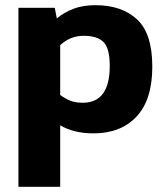

<svg xmlns="http://www.w3.org/2000/svg" viewBox="-20 -504 638 740"><path d="M51 216V-474H191L199 -433Q228 -457 264 -470.5Q300 -484 348 -484Q449 -484 508 -429.5Q567 -375 567 -247Q567 -120 506.5 -55Q446 10 340 10Q265 10 212 -21V216ZM299 -108Q403 -108 403 -250Q403 -318 379 -342Q355 -366 302 -366Q251 -366 212 -330V-138Q231 -124 250.5 -116Q270 -108 299 -108Z"/></svg>

Font: Kanit SemiBold
Style: Regular
Weight: 600
Designer: Katatrad Team
Foundry: CadsonDemak
Version: Version 2.000; ttfautohint (v1.8.3)